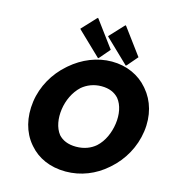

<svg xmlns="http://www.w3.org/2000/svg" viewBox="-157 -1260 1276 1411"><g transform="rotate(15 480.5 -554.5)"><path d="M774 -928 629 -1124 623 -1131 615 -1124 518 -1020 524 -1013 700 -844 708 -851ZM563 -928 418 -1124 412 -1131 404 -1124 307 -1020 313 -1013 489 -844 497 -851ZM328 -413C338 -482 369 -551 421 -599C459 -631 509 -652 568 -652C627 -652 669 -633 699 -600C737 -554 749 -483 739 -413C729 -343 700 -273 648 -226C611 -194 561 -174 500 -174C438 -174 395 -194 366 -226C329 -273 318 -343 328 -413ZM111 -413C94 -290 123 -181 189 -103L190 -102L196 -95C259 -22 354 22 473 22C589 22 696 -22 780 -96L788 -103C876 -180 939 -290 956 -413C973 -535 941 -643 875 -720L869 -727C805 -802 708 -847 595 -847C483 -847 375 -802 288 -727L287 -726L279 -719C191 -642 128 -534 111 -413Z"/></g></svg>

Font: Hussar Woodtype
Style: BlkObl
Weight: 900
Foundry: Cannot Into Space Fonts
Version: Version 1.07